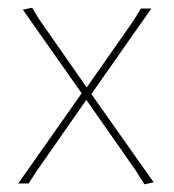

<svg xmlns="http://www.w3.org/2000/svg" viewBox="-20 -474 449 496"><path d="M63 -454 82 -423 204 -248 323 -418 344 -452H371L216 -231L377 -3L353 2L331 -33L203 -216L74 -31L54 0H27L191 -233L39 -449Z"/></svg>

Font: Alegreya Sans SC Thin
Style: Regular
Weight: 100
Designer: Juan Pablo del Peral
Foundry: Huerta Tipografica
Version: Version 2.007